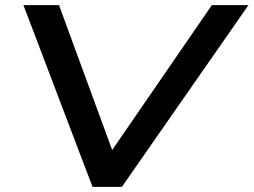

<svg xmlns="http://www.w3.org/2000/svg" viewBox="-20 -725 984 745"><path d="M339 0 71 -705H209L416 -141H414L802 -705H944L453 0Z"/></svg>

Font: Nunito Sans 7pt Expanded SemiBold
Style: Italic
Weight: 600
Width: 7
Italic angle: -9°
Designer: Vernon Adams
Foundry: Vernon Adams
Version: Version 3.101;gftools[0.9.27]